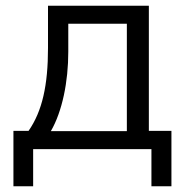

<svg xmlns="http://www.w3.org/2000/svg" viewBox="-20 -522 648 672"><path d="M27 130H96V0H510V130H580V-64H501V-502H148V-354C148 -224 128 -133 80 -64H27ZM158 -63C198 -132 219 -236 219 -341V-439H424V-63Z"/></svg>

Font: Poppy and Pepper
Style: Regular
Weight: 400
Designer: Thy Ha
Foundry: Thy Ha
Version: Version 0.001;Glyphs 3.2 (3227)